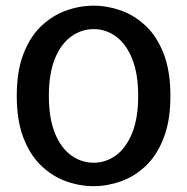

<svg xmlns="http://www.w3.org/2000/svg" viewBox="-20 -645 659 676"><path d="M310 10.5Q260.5 10.5 212.5 -6.8Q164.5 -24 125.2 -61.5Q86 -99 62.5 -159.8Q39 -220.5 39 -307.5Q39 -394.5 62.5 -455.2Q86 -516 125.2 -553.2Q164.5 -590.5 212.5 -607.8Q260.5 -625 310 -625Q358.5 -625 406.5 -607.8Q454.5 -590.5 493.8 -553.2Q533 -516 556.5 -455.2Q580 -394.5 580 -307.5Q580 -220.5 556.5 -159.8Q533 -99 493.8 -61.5Q454.5 -24 406.5 -6.8Q358.5 10.5 310 10.5ZM310 -72Q352.5 -72 388 -97.8Q423.5 -123.5 445 -175.8Q466.5 -228 466.5 -307.5Q466.5 -386.5 445 -438.8Q423.5 -491 388 -516.8Q352.5 -542.5 310 -542.5Q267 -542.5 231 -516.8Q195 -491 173.5 -438.8Q152 -386.5 152 -307.5Q152 -228 173.5 -175.8Q195 -123.5 231 -97.8Q267 -72 310 -72Z"/></svg>

Font: Sono ExtraLight Monospace Medium
Style: Regular
Weight: 500
Version: Version 2.112